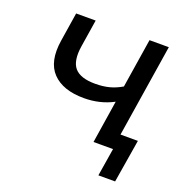

<svg xmlns="http://www.w3.org/2000/svg" viewBox="-117 -607 802 841"><g transform="rotate(20 284.5 -186.5)"><path d="M361 0 392 -199Q330 -166 255 -166Q157 -166 108.5 -216.5Q60 -267 76 -369L97 -503H188L168 -376Q157 -305 184 -273.5Q211 -242 280 -242Q316 -242 345 -249.5Q374 -257 403 -274L439 -503H529L461 -71H542L509 130H431L452 0Z"/></g></svg>

Font: Mulish Medium
Style: Italic
Weight: 500
Italic angle: -9°
Designer: Vernon Adams
Foundry: Vernon Adams
Version: Version 3.603; ttfautohint (v1.8.3)